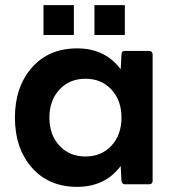

<svg xmlns="http://www.w3.org/2000/svg" viewBox="-20 -716 681 746"><path d="M312 -108Q374 -108 413 -150Q452 -192 452 -259Q452 -326 413 -368Q374 -410 312 -410Q250 -410 211 -368Q172 -326 172 -259Q172 -192 211 -150Q250 -108 312 -108ZM280 10Q169 10 103.5 -65Q38 -140 38 -259Q38 -378 103.5 -453Q169 -528 280 -528Q388 -528 449 -447L452 -505Q452 -518 464 -518H560Q572 -518 573 -505V-13Q573 -1 560 0H466Q454 0 452 -13L449 -71Q388 10 280 10ZM465 -580H347V-696H465ZM267 -580H149V-696H267Z"/></svg>

Font: YamahaIndonesia935. App
Style: Bold
Weight: 700
Designer: Dalton Maag Ltd
Foundry: Dalton Maag Ltd
Version: Version 1.002; January 01, 2024; Regular/Italic